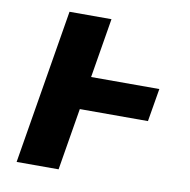

<svg xmlns="http://www.w3.org/2000/svg" viewBox="-80 -791 862 870"><g transform="rotate(10 351.5 -356.0)"><path d="M632.1 -437.5 606.5 -285.5H293L245.7 0H52.6L170.5 -711.6H363.6L318.2 -437.5Z"/></g></svg>

Font: Inter UI Black
Style: Italic
Weight: 900
Italic angle: -9.39999°
Designer: Rasmus Andersson
Foundry: rsms
Version: 3.2;8d6f07862